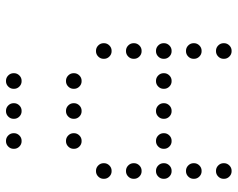

<svg xmlns="http://www.w3.org/2000/svg" viewBox="-96 -720 792 640"><g transform="rotate(-90 300.0 -400.0)"><path d="M149 -776Q139 -776 131.5 -768.5Q124 -761 124 -751V-749Q124 -739 131.5 -731.5Q139 -724 149 -724H151Q161 -724 168.5 -731.5Q176 -739 176 -749V-751Q176 -761 168.5 -768.5Q161 -776 151 -776ZM249 -776Q239 -776 231.5 -768.5Q224 -761 224 -751V-749Q224 -739 231.5 -731.5Q239 -724 249 -724H251Q261 -724 268.5 -731.5Q276 -739 276 -749V-751Q276 -761 268.5 -768.5Q261 -776 251 -776ZM349 -776Q339 -776 331.5 -768.5Q324 -761 324 -751V-749Q324 -739 331.5 -731.5Q339 -724 349 -724H351Q361 -724 368.5 -731.5Q376 -739 376 -749V-751Q376 -761 368.5 -768.5Q361 -776 351 -776ZM149 -576Q139 -576 131.5 -568.5Q124 -561 124 -551V-549Q124 -539 131.5 -531.5Q139 -524 149 -524H151Q161 -524 168.5 -531.5Q176 -539 176 -549V-551Q176 -561 168.5 -568.5Q161 -576 151 -576ZM249 -576Q239 -576 231.5 -568.5Q224 -561 224 -551V-549Q224 -539 231.5 -531.5Q239 -524 249 -524H251Q261 -524 268.5 -531.5Q276 -539 276 -549V-551Q276 -561 268.5 -568.5Q261 -576 251 -576ZM349 -576Q339 -576 331.5 -568.5Q324 -561 324 -551V-549Q324 -539 331.5 -531.5Q339 -524 349 -524H351Q361 -524 368.5 -531.5Q376 -539 376 -549V-551Q376 -561 368.5 -568.5Q361 -576 351 -576ZM49 -476Q39 -476 31.5 -468.5Q24 -461 24 -451V-449Q24 -439 31.5 -431.5Q39 -424 49 -424H51Q61 -424 68.5 -431.5Q76 -439 76 -449V-451Q76 -461 68.5 -468.5Q61 -476 51 -476ZM449 -476Q439 -476 431.5 -468.5Q424 -461 424 -451V-449Q424 -439 431.5 -431.5Q439 -424 449 -424H451Q461 -424 468.5 -431.5Q476 -439 476 -449V-451Q476 -461 468.5 -468.5Q461 -476 451 -476ZM49 -376Q39 -376 31.5 -368.5Q24 -361 24 -351V-349Q24 -339 31.5 -331.5Q39 -324 49 -324H51Q61 -324 68.5 -331.5Q76 -339 76 -349V-351Q76 -361 68.5 -368.5Q61 -376 51 -376ZM449 -376Q439 -376 431.5 -368.5Q424 -361 424 -351V-349Q424 -339 431.5 -331.5Q439 -324 449 -324H451Q461 -324 468.5 -331.5Q476 -339 476 -349V-351Q476 -361 468.5 -368.5Q461 -376 451 -376ZM49 -276Q39 -276 31.5 -268.5Q24 -261 24 -251V-249Q24 -239 31.5 -231.5Q39 -224 49 -224H51Q61 -224 68.5 -231.5Q76 -239 76 -249V-251Q76 -261 68.5 -268.5Q61 -276 51 -276ZM149 -276Q139 -276 131.5 -268.5Q124 -261 124 -251V-249Q124 -239 131.5 -231.5Q139 -224 149 -224H151Q161 -224 168.5 -231.5Q176 -239 176 -249V-251Q176 -261 168.5 -268.5Q161 -276 151 -276ZM249 -276Q239 -276 231.5 -268.5Q224 -261 224 -251V-249Q224 -239 231.5 -231.5Q239 -224 249 -224H251Q261 -224 268.5 -231.5Q276 -239 276 -249V-251Q276 -261 268.5 -268.5Q261 -276 251 -276ZM349 -276Q339 -276 331.5 -268.5Q324 -261 324 -251V-249Q324 -239 331.5 -231.5Q339 -224 349 -224H351Q361 -224 368.5 -231.5Q376 -239 376 -249V-251Q376 -261 368.5 -268.5Q361 -276 351 -276ZM449 -276Q439 -276 431.5 -268.5Q424 -261 424 -251V-249Q424 -239 431.5 -231.5Q439 -224 449 -224H451Q461 -224 468.5 -231.5Q476 -239 476 -249V-251Q476 -261 468.5 -268.5Q461 -276 451 -276ZM49 -176Q39 -176 31.5 -168.5Q24 -161 24 -151V-149Q24 -139 31.5 -131.5Q39 -124 49 -124H51Q61 -124 68.5 -131.5Q76 -139 76 -149V-151Q76 -161 68.5 -168.5Q61 -176 51 -176ZM449 -176Q439 -176 431.5 -168.5Q424 -161 424 -151V-149Q424 -139 431.5 -131.5Q439 -124 449 -124H451Q461 -124 468.5 -131.5Q476 -139 476 -149V-151Q476 -161 468.5 -168.5Q461 -176 451 -176ZM49 -76Q39 -76 31.5 -68.5Q24 -61 24 -51V-49Q24 -39 31.5 -31.5Q39 -24 49 -24H51Q61 -24 68.5 -31.5Q76 -39 76 -49V-51Q76 -61 68.5 -68.5Q61 -76 51 -76ZM449 -76Q439 -76 431.5 -68.5Q424 -61 424 -51V-49Q424 -39 431.5 -31.5Q439 -24 449 -24H451Q461 -24 468.5 -31.5Q476 -39 476 -49V-51Q476 -61 468.5 -68.5Q461 -76 451 -76Z"/></g></svg>

Font: Doto Rounded
Style: Regular
Weight: 400
Monospace: yes
Version: Version 1.000